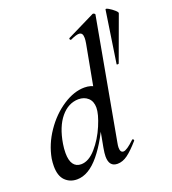

<svg xmlns="http://www.w3.org/2000/svg" viewBox="-135 -828 847 943"><g transform="rotate(-20 289.0 -356.5)"><path d="M21 -87Q21 -105 24 -126Q37 -197 80 -260Q123 -323 181 -361Q239 -399 294 -399Q328 -399 352 -382Q376 -365 378 -332L331 -246Q283 -127 225.5 -57Q168 13 107 13Q70 13 45.5 -11.5Q21 -36 21 -87ZM316 -286Q316 -319 296.5 -337Q277 -355 246 -355Q193 -354 154 -307Q115 -260 101 -175Q97 -151 97 -128Q97 -89 111 -69.5Q125 -50 151 -50Q191 -50 229 -93.5Q267 -137 291.5 -195Q316 -253 316 -286ZM276 -45Q276 -61 281 -89L376 -599Q379 -616 379 -627Q379 -642 374 -649Q369 -656 358 -656Q344 -656 314 -642H312Q308 -642 307 -647Q306 -652 310 -653L456 -725H458Q462 -725 465.5 -722Q469 -719 468 -717L354 -89Q351 -74 351 -64Q351 -38 368 -38Q385 -38 426 -77Q428 -79 429 -79Q432 -79 434.5 -75.5Q437 -72 434 -69Q399 -29 373 -10Q347 9 320 9Q276 9 276 -45ZM578 -684 493 -452Q492 -450 487 -450Q482 -450 482 -452L523 -724Q525 -729 539.5 -720.5Q554 -712 567 -700.5Q580 -689 578 -684Z"/></g></svg>

Font: Cormorant Garamond SemiBold
Style: Italic
Weight: 600
Italic angle: -10°
Designer: Christian Thalmann (Catharsis Fonts)
Foundry: Catharsis Fonts
Version: Version 4.000